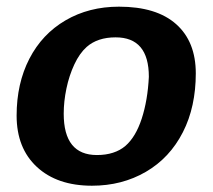

<svg xmlns="http://www.w3.org/2000/svg" viewBox="-20 -558 651 587"><path d="M578.6 -333.5Q578.6 -283.2 568.8 -238Q559.1 -192.9 539.1 -153.8Q499 -75.2 426 -32.7Q353 9.8 261.2 9.8Q154.8 9.8 92.8 -47.6Q30.8 -105 30.8 -204.6Q30.8 -302.7 69.8 -378.4Q108.9 -454.1 180.4 -495.8Q252 -537.6 343.8 -537.6Q458.5 -537.6 518.6 -484.1Q578.6 -430.7 578.6 -333.5ZM435.1 -323.2Q435.1 -443.8 333.5 -443.8Q278.3 -443.8 245.1 -414.6Q223.1 -395 207.3 -361.1Q191.4 -327.1 183.1 -287.4Q174.8 -247.6 174.8 -210.4Q174.8 -147 200.2 -115.5Q225.6 -84 276.4 -84Q303.7 -84 325.4 -91.1Q347.2 -98.1 363.3 -111.8Q395 -139.2 413.3 -195.3Q431.6 -251.5 435.1 -323.2Z"/></svg>

Font: Arimo
Style: Italic
Weight: 400
Italic angle: -12°
Designer: Steve Matteson
Foundry: Monotype Imaging Inc.
Version: Version 1.33